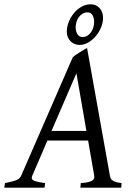

<svg xmlns="http://www.w3.org/2000/svg" viewBox="-37 -864 617 884"><path d="M181.2 -216.8 111.3 -54.2Q104.5 -39.1 118.9 -32.5Q133.3 -25.9 170.9 -21L168 0H-17.1L-14.2 -21Q16.6 -26.9 35.2 -33.4Q53.7 -40 60.1 -54.2L297.9 -600.1Q304.2 -606 313 -612.1Q321.8 -618.2 331.1 -623.8Q340.3 -629.4 348.9 -634.5Q357.4 -639.6 363.8 -643.1L469.2 -54.2Q470.2 -47.4 472.9 -42.2Q475.6 -37.1 481.4 -33Q487.3 -28.8 497.3 -25.9Q507.3 -22.9 522.9 -21L521 0H333L335 -21Q369.6 -23.4 384.8 -31Q399.9 -38.6 397 -54.2L368.7 -216.8ZM360.8 -261.2 314.9 -526.9 200.2 -261.2ZM396.5 -763.2Q396.5 -780.3 389.2 -793.7Q381.8 -807.1 366.7 -807.1Q353 -807.1 342.8 -800.8Q332.5 -794.4 325.4 -784.4Q318.4 -774.4 314.9 -762.2Q311.5 -750 311.5 -738.3Q311.5 -720.2 319.6 -706.8Q327.6 -693.4 342.8 -693.4Q356 -693.4 366 -700Q376 -706.5 382.8 -716.6Q389.6 -726.6 393.1 -739Q396.5 -751.5 396.5 -763.2ZM437.5 -781.2Q437.5 -761.2 429 -739.5Q420.4 -717.8 405.5 -699.5Q390.6 -681.2 370.8 -669.2Q351.1 -657.2 328.6 -657.2Q315.9 -657.2 305.2 -662.1Q294.4 -667 286.6 -675.3Q278.8 -683.6 274.7 -694.3Q270.5 -705.1 270.5 -717.3Q270.5 -739.3 279.1 -761.7Q287.6 -784.2 302.5 -802.5Q317.4 -820.8 337.4 -832.5Q357.4 -844.2 380.4 -844.2Q406.2 -844.2 421.9 -826.4Q437.5 -808.6 437.5 -781.2Z"/></svg>

Font: Gentium Plus Am
Style: Italic
Weight: 400
Italic angle: -8°
Designer: J. Victor Gaultney, Annie Olsen, Iska Routamaa, Becca Hirsbrunner
Foundry: SIL International
Version: Version 5.000